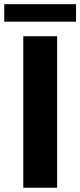

<svg xmlns="http://www.w3.org/2000/svg" viewBox="-40 -881 377 901"><path d="M69.3 -710.9V0H228V-710.9ZM-20 -861.3V-779.3H316.9V-861.3Z"/></svg>

Font: Vazirmatn ExtraBold
Style: Regular
Weight: 800
Designer: Saber Rastikerdar
Foundry: Saber Rastikerdar
Version: Version 33.003